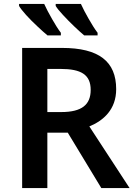

<svg xmlns="http://www.w3.org/2000/svg" viewBox="-20 -958 686 978"><path d="M263.7 -938V-927.7C270.5 -916.5 282.7 -900.9 300.8 -881.8C318.4 -862.8 336.9 -843.8 356.9 -824.7C377 -805.7 394 -790 408.7 -777.8H477.1V-791C462.9 -809.6 448.2 -833 432.1 -861.3C416 -889.6 402.3 -915 392.1 -938ZM77.1 -938V-927.7C83.5 -916.5 95.7 -900.9 112.8 -881.8C129.9 -862.8 148.9 -843.8 169.4 -824.7C189.5 -805.7 207 -790 221.7 -777.8H290V-791C275.9 -809.6 261.2 -833 245.1 -861.3C229 -889.6 215.3 -915 205.1 -938ZM92.8 -713.9V0H221.2V-282.2H325.2L496.1 0H640.1L435.1 -314C506.8 -343.8 571.8 -399.9 571.8 -503.9C571.8 -645 483.9 -713.9 295.9 -713.9ZM288.1 -606.9C393.6 -606.9 441.9 -577.6 441.9 -500C441.9 -425.3 397.5 -387.2 292 -387.2H221.2V-606.9Z"/></svg>

Font: Noto Reveo Sans
Style: Regular
Weight: 600
Designer: Monotype Design Team
Foundry: Monotype Imaging Inc.
Version: Version 2.007